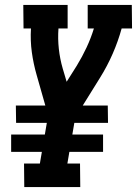

<svg xmlns="http://www.w3.org/2000/svg" viewBox="-20 -755 553 775"><path d="M78 0 77 -95H141L149 -142H25V-212H161L169 -259H45L44 -329H163L128 -452Q115 -497 108.5 -544Q102 -591 105 -640H75L74 -735H253V-640H216Q213 -598 217.5 -557.5Q222 -517 233 -479L249 -425L290 -490Q312 -526 329.5 -563.5Q347 -601 359 -640H334V-735H512L513 -640H471Q457 -589 435 -538.5Q413 -488 383 -440L314 -329H415L416 -259H280L272 -212H396V-142H260L252 -95H303L304 0Z"/></svg>

Font: Iosevka QP
Style: Bold Italic
Weight: 700
Italic angle: -9°
Designer: Belleve Invis
Foundry: Belleve Invis
Version: Version 20.0.0; ttfautohint (v1.8.4)